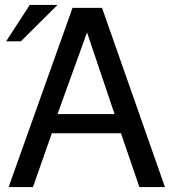

<svg xmlns="http://www.w3.org/2000/svg" viewBox="-20 -761 706 781"><path d="M101 -741H214L65 -593H5ZM472 -219H191L114 0H15L275 -729H395L651 0H547ZM446 -297 334 -629 214 -297Z"/></svg>

Font: ColatingCofangSans
Style: Regular
Weight: 400
Foundry: GNU
Version: Version 412.227;June 27, 2022;FontCreator 11.0.0.2412 32-bit